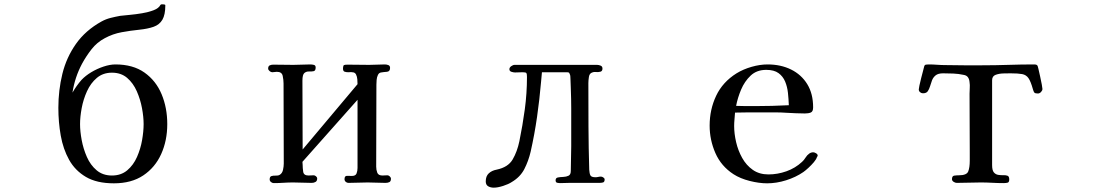

<svg xmlns="http://www.w3.org/2000/svg" viewBox="-20 -841 5040 885"><path d="M642 -269Q642 -302 634.5 -342.5Q627 -383 610.5 -420.5Q594 -458 566 -482Q538 -506 496 -506Q455 -506 426.5 -482Q398 -458 381 -420.5Q364 -383 356.5 -342.5Q349 -302 349 -269Q349 -236 356.5 -195.5Q364 -155 380.5 -117.5Q397 -80 425.5 -56Q454 -32 496 -32Q538 -32 566.5 -56Q595 -80 611.5 -117.5Q628 -155 635 -195.5Q642 -236 642 -269ZM751 -269Q751 -193 723 -131Q695 -69 640.5 -32.5Q586 4 505 4Q426 4 376 -25.5Q326 -55 298.5 -104.5Q271 -154 260 -216Q249 -278 249 -344Q249 -425 267.5 -500.5Q286 -576 330 -638.5Q374 -701 448 -742Q468 -753 490 -758.5Q512 -764 534 -768Q551 -770 578.5 -772.5Q606 -775 635.5 -780Q665 -785 688.5 -794Q712 -803 720 -819L724 -821H730Q732 -821 737 -820.5Q742 -820 742 -816Q742 -773 728.5 -750Q715 -727 688 -717.5Q661 -708 622 -704Q582 -700 541 -692.5Q500 -685 463 -665Q427 -646 402 -614Q377 -582 358 -547Q325 -485 314 -414Q333 -447 356 -473Q374 -492 400.5 -508Q427 -524 457 -534Q487 -544 512 -544Q593 -544 646 -506.5Q699 -469 725 -406.5Q751 -344 751 -269Z M1782 -17Q1782 -5 1774.5 -1.5Q1767 2 1757 2Q1736 2 1715.5 1Q1695 0 1675 0Q1653 0 1630.5 1Q1608 2 1586 2Q1579 2 1573.5 -3Q1568 -8 1568 -15Q1568 -31 1580 -30.5Q1592 -30 1602 -30Q1619 -30 1623.5 -41.5Q1628 -53 1628 -67V-381L1374 -95L1375 -82Q1375 -67 1377.5 -49.5Q1380 -32 1402 -32Q1408 -32 1413.5 -32.5Q1419 -33 1426 -33Q1431 -33 1436.5 -28.5Q1442 -24 1442 -18Q1442 -7 1434.5 -2.5Q1427 2 1417 2Q1395 2 1374 1Q1353 0 1331 0Q1309 0 1286.5 1.5Q1264 3 1242 3Q1235 3 1229 -2Q1223 -7 1223 -14Q1223 -27 1231.5 -29.5Q1240 -32 1251 -31.5Q1262 -31 1269 -35Q1281 -42 1284.5 -58Q1288 -74 1288 -87Q1288 -179 1287.5 -271.5Q1287 -364 1287 -456Q1287 -473 1283 -491.5Q1279 -510 1256 -510Q1251 -510 1245.5 -509Q1240 -508 1235 -508Q1229 -508 1222.5 -513.5Q1216 -519 1216 -525Q1216 -536 1223 -539.5Q1230 -543 1239 -543Q1262 -543 1285.5 -542.5Q1309 -542 1332 -542Q1352 -542 1371.5 -543Q1391 -544 1410 -544Q1418 -544 1426.5 -542Q1435 -540 1435 -530Q1435 -515 1426 -513Q1417 -511 1404.5 -511.5Q1392 -512 1383 -504.5Q1374 -497 1374 -469L1375 -152L1628 -453Q1628 -463 1627 -475.5Q1626 -488 1621 -498Q1616 -508 1603 -508Q1599 -509 1594.5 -508.5Q1590 -508 1586 -508Q1576 -508 1568.5 -510.5Q1561 -513 1561 -525Q1561 -528 1561.5 -531.5Q1562 -535 1563 -538Q1565 -542 1572 -542.5Q1579 -543 1582 -543Q1607 -543 1632 -542.5Q1657 -542 1682 -542Q1700 -542 1718 -543Q1736 -544 1754 -544Q1762 -544 1770 -541Q1778 -538 1778 -528Q1778 -511 1763 -510Q1748 -509 1737 -507Q1727 -506 1722 -495.5Q1717 -485 1716 -472.5Q1715 -460 1715 -451L1714 -73Q1714 -58 1719 -45Q1724 -32 1743 -32Q1748 -32 1754 -32.5Q1760 -33 1766 -33Q1771 -33 1776.5 -28Q1782 -23 1782 -17Z M2767 -14Q2767 -2 2759.5 0Q2752 2 2743 2H2602Q2592 2 2582.5 2.5Q2573 3 2563 3Q2556 3 2548.5 1.5Q2541 0 2541 -10Q2541 -21 2551.5 -23Q2562 -25 2576 -25.5Q2590 -26 2600.5 -31Q2611 -36 2611 -53Q2611 -82 2612 -110.5Q2613 -139 2613 -167V-315Q2613 -321 2613 -340.5Q2613 -360 2612.5 -385.5Q2612 -411 2611 -435.5Q2610 -460 2609.5 -476.5Q2609 -493 2608 -495Q2606 -501 2604 -504.5Q2602 -508 2594 -508H2478Q2477 -497 2476 -486Q2475 -475 2474 -464Q2467 -383 2455.5 -302.5Q2444 -222 2426 -142Q2416 -99 2397 -62Q2378 -25 2339 -2Q2324 8 2299 16Q2274 24 2256 24Q2241 24 2230 17.5Q2219 11 2219 -5Q2219 -29 2233 -42Q2247 -55 2269 -59Q2322 -70 2343 -106Q2364 -142 2374 -190Q2389 -263 2399 -337Q2409 -411 2409 -486Q2409 -500 2406.5 -504Q2404 -508 2389 -508Q2381 -508 2372 -507.5Q2363 -507 2354 -507Q2347 -507 2337.5 -510Q2328 -513 2328 -522Q2328 -530 2336.5 -536Q2345 -542 2352 -542H2732Q2740 -542 2748.5 -538.5Q2757 -535 2757 -525Q2757 -513 2747.5 -510.5Q2738 -508 2727 -509Q2716 -510 2710 -507Q2697 -503 2694.5 -486.5Q2692 -470 2692 -458Q2692 -358 2692.5 -258.5Q2693 -159 2696 -59Q2697 -41 2701.5 -32.5Q2706 -24 2725 -24Q2731 -24 2737.5 -25.5Q2744 -27 2750 -27Q2755 -27 2761 -23Q2767 -19 2767 -14Z M3616 -356Q3615 -384 3612 -412.5Q3609 -441 3599 -465Q3589 -489 3568.5 -504Q3548 -519 3512 -519Q3468 -519 3440 -492.5Q3412 -466 3396 -428Q3380 -390 3373 -353Q3396 -352 3418 -352Q3440 -352 3462 -352Q3500 -352 3538.5 -353Q3577 -354 3616 -356ZM3749 -124Q3749 -120 3746 -118Q3743 -107 3731.5 -93.5Q3720 -80 3706.5 -67.5Q3693 -55 3683 -48Q3648 -24 3603.5 -10Q3559 4 3516 4Q3479 4 3435.5 -7Q3392 -18 3361 -38Q3304 -75 3277.5 -135.5Q3251 -196 3251 -262Q3251 -336 3281 -399.5Q3311 -463 3375 -503Q3406 -522 3444.5 -533Q3483 -544 3518 -544Q3579 -544 3626.5 -520.5Q3674 -497 3701 -453Q3728 -409 3728 -346Q3728 -327 3717.5 -322.5Q3707 -318 3690 -318Q3669 -318 3648.5 -319Q3628 -320 3608 -321Q3580 -323 3552.5 -323Q3525 -323 3496 -323Q3464 -323 3432 -323Q3400 -323 3368 -322Q3367 -306 3365.5 -290.5Q3364 -275 3364 -260Q3364 -225 3373 -186Q3382 -147 3401 -113Q3420 -79 3450 -58Q3480 -37 3522 -37Q3564 -37 3605 -51.5Q3646 -66 3677 -95Q3686 -103 3693 -114.5Q3700 -126 3710 -133Q3718 -139 3729 -139Q3734 -139 3741.5 -134.5Q3749 -130 3749 -124Z M4785 -431Q4785 -424 4778.5 -417Q4772 -410 4764 -410Q4751 -410 4747.5 -414.5Q4744 -419 4741 -430Q4731 -466 4720.5 -481Q4710 -496 4691.5 -499.5Q4673 -503 4638 -503Q4626 -503 4605.5 -502.5Q4585 -502 4569 -496Q4553 -490 4553 -471V-80Q4553 -56 4561 -46.5Q4569 -37 4581 -35Q4593 -33 4604.5 -33.5Q4616 -34 4624 -31Q4632 -28 4632 -14Q4632 -1 4624.5 1Q4617 3 4606 3Q4580 3 4553.5 1.5Q4527 0 4501 0Q4473 0 4445.5 1Q4418 2 4390 2Q4383 2 4375.5 -3Q4368 -8 4368 -15Q4368 -30 4378.5 -31.5Q4389 -33 4400 -33Q4436 -33 4443 -51Q4450 -69 4450 -100V-139Q4450 -207 4449.5 -274.5Q4449 -342 4449 -409Q4449 -423 4450 -436Q4451 -449 4449 -462Q4448 -476 4441.5 -485Q4435 -494 4421 -496Q4398 -501 4374 -502Q4350 -503 4327 -503Q4304 -503 4292.5 -493.5Q4281 -484 4276 -470.5Q4271 -457 4267 -443.5Q4263 -430 4256.5 -420.5Q4250 -411 4234 -411Q4227 -411 4221 -416Q4215 -421 4215 -429Q4215 -432 4218 -447Q4221 -462 4226 -481Q4231 -500 4235 -515.5Q4239 -531 4240 -535Q4242 -542 4247.5 -543Q4253 -544 4260 -544Q4280 -544 4299.5 -542.5Q4319 -541 4339 -541Q4381 -540 4423 -540Q4465 -540 4507 -540Q4568 -540 4628 -542Q4688 -544 4749 -544Q4757 -544 4761 -540Q4763 -539 4766.5 -523.5Q4770 -508 4774.5 -488Q4779 -468 4782 -451.5Q4785 -435 4785 -431Z"/></svg>

Font: Kaisei HarunoUmi Medium
Style: Regular
Weight: 500
Designer: Font-Kai, 金井和夫
Foundry: KAZUO KANAI
Version: Version 5.003